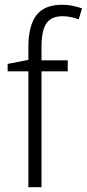

<svg xmlns="http://www.w3.org/2000/svg" viewBox="-20 -785 364 805"><path d="M264 -486H154V0H99V-486H12V-517L99 -534V-587Q99 -677 132.5 -721Q166 -765 240 -765Q265 -765 285.5 -760.5Q306 -756 324 -750L310 -704Q294 -710 276.5 -713.5Q259 -717 242 -717Q195 -717 174.5 -687Q154 -657 154 -587V-532H264Z"/></svg>

Font: Noto Sans Kannada SemiCondensed Light
Style: Regular
Weight: 300
Width: 4
Designer: Jelle Bosma - Monotype Design Team
Foundry: Monotype Imaging Inc.
Version: Version 2.005; ttfautohint (v1.8.4.7-5d5b)